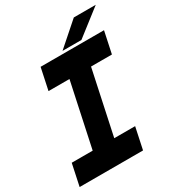

<svg xmlns="http://www.w3.org/2000/svg" viewBox="-216 -967 994 1087"><g transform="rotate(-30 280.5 -424.0)"><path d="M-17 0 13 -141.5H150L239 -558.5H102L132 -700H546.5L516.5 -558.5H380L291 -141.5H427.5L397.5 0ZM61 -71H350H205.5L324.5 -629.5H469H180H324.5L205.5 -71H61ZM284.5 -716 434.5 -848H578L408 -716ZM386.5 -750H386L459.5 -813H460Z"/></g></svg>

Font: Tourney Thin Black
Style: Italic
Weight: 900
Italic angle: -12°
Version: Version 1.015